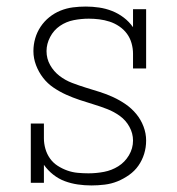

<svg xmlns="http://www.w3.org/2000/svg" viewBox="-20 -558 540 586"><path d="M259 8Q238 8 217.5 5Q197 2 178 -5Q159 -12 142.5 -25Q126 -38 114 -55V0H74V-181H114V-136Q114 -120 118.5 -104Q123 -88 132.5 -74.5Q142 -61 156 -52Q170 -43 185.5 -37.5Q201 -32 217.5 -30.5Q234 -29 250 -29Q274 -29 297.5 -33.5Q321 -38 341 -50.5Q361 -63 373.5 -84Q386 -105 386 -129Q386 -151 375 -171Q364 -191 346 -204Q328 -217 307.5 -225Q287 -233 265.5 -239.5Q244 -246 223 -253Q202 -260 182 -269Q162 -278 143.5 -290.5Q125 -303 111.5 -320.5Q98 -338 90 -359Q82 -380 82 -402Q82 -422 87.5 -441Q93 -460 104 -476.5Q115 -493 130.5 -505.5Q146 -518 164.5 -525.5Q183 -533 202.5 -535.5Q222 -538 242 -538Q262 -538 282.5 -535Q303 -532 322 -524.5Q341 -517 357.5 -504.5Q374 -492 386 -475V-530H426V-349H386V-394Q386 -410 381.5 -426Q377 -442 367.5 -455Q358 -468 344 -477.5Q330 -487 314.5 -492Q299 -497 283 -499Q267 -501 251 -501Q228 -501 205 -496.5Q182 -492 163 -479Q144 -466 133 -445Q122 -424 122 -402Q122 -379 133 -359.5Q144 -340 161.5 -326.5Q179 -313 200 -305Q221 -297 242 -290.5Q263 -284 284 -277.5Q305 -271 325.5 -261.5Q346 -252 364 -239.5Q382 -227 396 -210Q410 -193 418 -172Q426 -151 426 -129Q426 -108 420 -88.5Q414 -69 402.5 -52.5Q391 -36 374 -24Q357 -12 338.5 -4.5Q320 3 299.5 5.5Q279 8 259 8Z"/></svg>

Font: Iosevka Slab Extralight
Style: Regular
Weight: 200
Monospace: yes
Designer: Belleve Invis
Foundry: Belleve Invis
Version: Version 11.1.1; ttfautohint (v1.8.3)